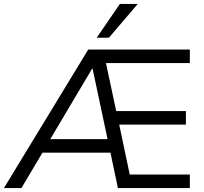

<svg xmlns="http://www.w3.org/2000/svg" viewBox="-36 -957 1037 977"><path d="M-16 0 413 -705H930V-636H480L497 -665L560 -370L531 -392H910V-323H546L566 -345L630 -41L598 -69H930V0H564L521 -204L551 -180H161L193 -202L73 0ZM433 -608 208 -229 199 -249H530L516 -227L435 -608ZM456 -765 574 -937H665L518 -765Z"/></svg>

Font: NunitoSans1
Style: Book
Weight: 400
Designer: Vernon Adams
Foundry: Vernon Adams
Version: Version 3.101;gftools[0.9.27]